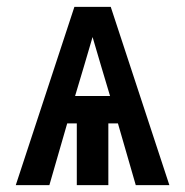

<svg xmlns="http://www.w3.org/2000/svg" viewBox="-20 -540 540 560"><path d="M26 0 197 -520H303L474 0H376L324 -180H296V0H204V-180H176L124 0ZM199 -260H301L275 -347Q269 -368 262.5 -389.5Q256 -411 250 -432Q244 -411 237.5 -389.5Q231 -368 225 -347Z"/></svg>

Font: Moesevka
Style: Bold
Weight: 700
Monospace: yes
Designer: Belleve Invis
Foundry: Belleve Invis
Version: Version 32.5.0; ttfautohint (v1.8.4)